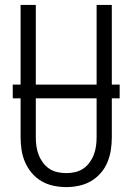

<svg xmlns="http://www.w3.org/2000/svg" viewBox="-20 -755 540 783"><path d="M250 8Q276 8 302 2.5Q328 -3 350.5 -16Q373 -29 390.5 -49Q408 -69 418 -93Q428 -117 432 -143Q436 -169 436 -195V-735H374V-195Q374 -177 371.5 -159Q369 -141 362.5 -124Q356 -107 345 -92Q334 -77 319 -67Q304 -57 286 -53Q268 -49 250 -49Q232 -49 214 -53Q196 -57 181 -67Q166 -77 155 -92Q144 -107 137.5 -124Q131 -141 128.5 -159Q126 -177 126 -195V-735H64V-195Q64 -169 68 -143Q72 -117 82.5 -93Q93 -69 110 -49Q127 -29 149.5 -16Q172 -3 198 2.5Q224 8 250 8ZM32 -354H468V-410H32Z"/></svg>

Font: Iosevka SS09 Light
Style: Regular
Weight: 300
Monospace: yes
Designer: Belleve Invis
Foundry: Belleve Invis
Version: Version 5.2.1; ttfautohint (v1.8.3)